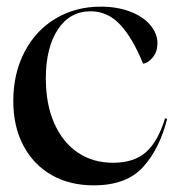

<svg xmlns="http://www.w3.org/2000/svg" viewBox="-20 -543 527 578"><path d="M20 -239Q20 -322 54 -387Q88 -452 148 -487.5Q208 -523 283 -523Q333 -523 372 -508Q411 -493 432.5 -467.5Q454 -442 454 -413Q454 -388 440.5 -371Q427 -354 411 -351Q379 -429 341.5 -469Q304 -509 253 -509Q190 -509 154 -454Q118 -399 118 -307Q118 -229 143.5 -171.5Q169 -114 214.5 -83.5Q260 -53 320 -53Q384 -53 420 -85.5Q456 -118 477 -187L483 -185Q461 -96 411 -40.5Q361 15 262 15Q190 15 135.5 -16Q81 -47 50.5 -104.5Q20 -162 20 -239Z"/></svg>

Font: Nyght Serif
Style: Regular
Weight: 400
Designer: Maksym Kobuzan
Version: Version 0.410;July 4, 2025;FontCreator 15.0.0.2958 64-bit